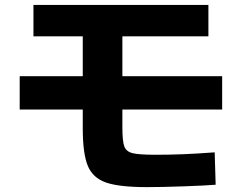

<svg xmlns="http://www.w3.org/2000/svg" viewBox="-20 -728 978 776"><path d="M314.5 -210V-285.2H59.6V-419.9H314.5V-581.1H115.2V-708H822.3V-581.1H474.6V-419.9H877.9V-285.2H474.6V-213.9Q474.6 -157.7 482.2 -136.7Q489.7 -115.7 515.4 -109.1Q541 -102.5 608.4 -102.5Q666.5 -102.5 720.7 -104.7Q774.9 -106.9 847.7 -112.3L851.6 18.6Q811 22 722.4 25.1Q633.8 28.3 574.2 28.3Q462.4 28.3 408.7 9.8Q355 -8.8 334.7 -58.1Q314.5 -107.4 314.5 -210Z"/></svg>

Font: Pretendard ExtraBold
Style: Regular
Weight: 800
Designer: Base glyphs from Inter by Rasmus Andersson; Hangeul glyphs from Noto Sans CJK(Source Han Sans) by Jang Soo-young and Kan
Foundry: Kil Hyung-jin
Version: Version 1.309